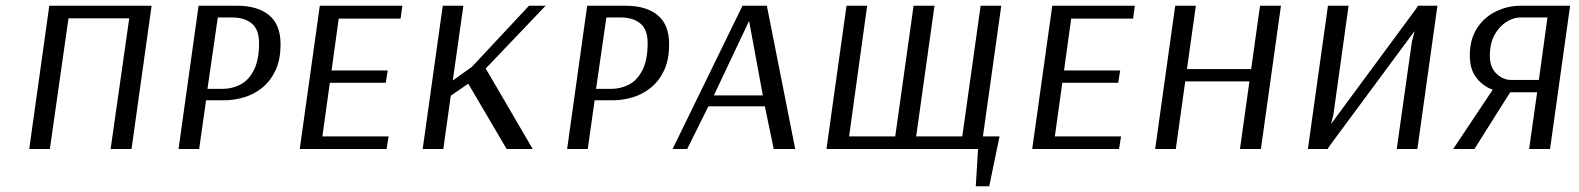

<svg xmlns="http://www.w3.org/2000/svg" viewBox="-20 -520 5511 670"><path d="M439 0H366L431 -456H219L154 0H82L152 -500H509Z M673 -500H807Q879 -500 919 -467Q959 -434 959 -366Q959 -311 941 -273.5Q923 -236 894 -213Q865 -190 830.5 -180Q796 -170 762 -170H699L675 0H603ZM740 -459 704 -210H758Q790 -210 819 -225Q848 -240 866 -275.5Q884 -311 884 -370Q884 -417 858.5 -438Q833 -459 791 -459Z M1329 0H1026L1096 -500H1384L1378 -455H1162L1137 -274H1333L1326 -231H1131L1105 -44H1336Z M1525 -500H1597L1560 -239L1627 -287L1826 -500H1884L1675 -281L1839 0H1748L1614 -228L1553 -186L1527 0H1455Z M2029 -500H2163Q2235 -500 2275 -467Q2315 -434 2315 -366Q2315 -311 2297 -273.5Q2279 -236 2250 -213Q2221 -190 2186.5 -180Q2152 -170 2118 -170H2055L2031 0H1959ZM2096 -459 2060 -210H2114Q2146 -210 2175 -225Q2204 -240 2222 -275.5Q2240 -311 2240 -370Q2240 -417 2214.5 -438Q2189 -459 2147 -459Z M2656 -500 2755 0H2680L2649 -149H2452L2378 0H2327L2571 -500ZM2471 -187H2642L2594 -447Z M3410 -44H3468L3432 130H3385L3393 0H2864L2934 -500H3006L2943 -44H3104L3168 -500H3241L3177 -44H3338L3402 -500H3474Z M3885 0H3582L3652 -500H3940L3934 -455H3718L3693 -274H3889L3882 -231H3687L3661 -44H3892Z M4380 0H4307L4340 -236H4116L4083 0H4011L4081 -500H4153L4122 -279H4346L4377 -500H4450Z M4926 0H4854L4907 -375L4916 -410H4915L4619 -10L4613 0H4544L4614 -500H4686L4633 -120L4625 -89H4626L4922 -490L4928 -500H4996Z M5389 0H5316L5344 -198H5250L5125 0H5051L5189 -207Q5155 -219 5132 -248.5Q5109 -278 5109 -326Q5109 -383 5134.5 -422Q5160 -461 5201 -480.5Q5242 -500 5286 -500H5459ZM5179 -325Q5179 -285 5202 -263Q5225 -241 5253 -241H5350L5380 -459H5284Q5262 -459 5237.5 -444Q5213 -429 5196 -399.5Q5179 -370 5179 -325Z"/></svg>

Font: Arsenal SC
Style: Italic
Weight: 400
Italic angle: -9.10001°
Designer: Andrij Shevchenko
Foundry: Stairsfor
Version: Version 2.001; ttfautohint (v1.8.4.7-5d5b)